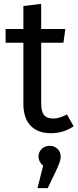

<svg xmlns="http://www.w3.org/2000/svg" viewBox="-20 -677 401 993"><path d="M326 -85C300 -71 277 -64 256 -64C211 -64 193 -87 193 -142V-456H308L318 -527H193V-657L101 -646V-527H9V-456H101V-138C101 -41 154 12 243 12C287 12 326 0 361 -24ZM237 77C205 77 179 101 179 133C179 150 187 166 203 180L174 296H227L268 210C288 167 294 150 294 133C294 101 269 77 237 77Z"/></svg>

Font: Fira Sans
Style: Regular
Weight: 400
Designer: Carrois Corporate & Edenspiekermann AG
Foundry: Carrois Corporate GbR & Edenspiekermann AG
Version: Version 4.203